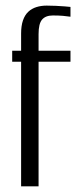

<svg xmlns="http://www.w3.org/2000/svg" viewBox="-20 -654 267 674"><path d="M54.1 0V-437.4H22.8V-476H54.1V-536.2Q54.1 -563.3 60.6 -582.3Q67.1 -601.3 79.2 -612.6Q91.3 -624 107.8 -629.1Q124.3 -634.3 143.9 -634.3Q159.8 -634.3 176.3 -633.5Q192.8 -632.7 207.1 -631.6Q221.3 -630.4 227.4 -629.7V-595.3Q215.9 -597 201 -598.4Q186.2 -599.7 165.5 -599.7Q140.1 -599.7 127.7 -585.2Q115.4 -570.8 115.4 -534.4V-476H227.4V-437.4H115.4V0Z"/></svg>

Font: Alumni Sans Thin
Style: Regular
Weight: 100
Designer: Robert E. Leuschke
Foundry: Robert E. Leuschke
Version: Version 1.018